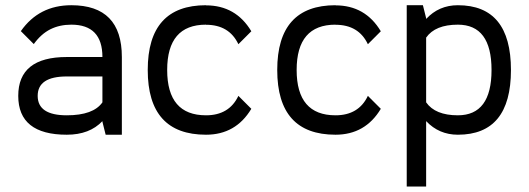

<svg xmlns="http://www.w3.org/2000/svg" viewBox="-20 -508 1996 724"><path d="M249 -488.3Q439.5 -488.3 439.5 -293V0H378.4L366.2 -48.8V-51.3Q317.9 0 231.9 0Q48.8 0 48.8 -146.5Q48.8 -293 231.9 -293H366.2Q366.2 -415 249 -415Q204.6 -415 169.7 -397.5Q134.8 -379.9 107.4 -341.8L58.6 -390.6Q127 -488.3 249 -488.3ZM231.9 -219.7Q122.1 -219.7 122.1 -146.5Q122.1 -73.2 231.9 -73.2Q332 -73.2 366.2 -122.1V-219.7Z M756.8 0Q537.1 0 537.1 -244.1Q537.1 -488.3 756.8 -488.3V-487.8Q869.1 -487.8 927.7 -390.1L878.9 -341.3Q844.2 -414.6 756.8 -414.6V-415Q610.4 -415 610.4 -244.1Q610.4 -73.2 756.8 -73.2Q844.2 -73.2 878.9 -146.5L927.7 -97.7Q869.1 0 756.8 0Z M1245.1 0Q1025.4 0 1025.4 -244.1Q1025.4 -488.3 1245.1 -488.3V-487.8Q1357.4 -487.8 1416 -390.1L1367.2 -341.3Q1332.5 -414.6 1245.1 -414.6V-415Q1098.6 -415 1098.6 -244.1Q1098.6 -73.2 1245.1 -73.2Q1332.5 -73.2 1367.2 -146.5L1416 -97.7Q1357.4 0 1245.1 0Z M1706.5 -488.3Q1906.7 -488.3 1906.7 -244.1Q1906.7 0 1706.5 0Q1635.3 0 1586.9 -51.3V195.3H1513.7V-488.3H1574.7L1586.9 -439.5V-436.5Q1634.8 -488.3 1706.5 -488.3ZM1586.9 -122.1Q1621.1 -73.2 1706.5 -73.2Q1833.5 -73.2 1833.5 -244.1Q1833.5 -415 1706.5 -415Q1621.1 -415 1586.9 -366.2Z"/></svg>

Font: Sanitrixie
Style: Regular
Weight: 400
Designer: Jayvee D. Enaguas (Grand Chaos)
Version: Version 1.1 - 6/9/2013